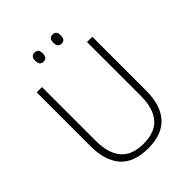

<svg xmlns="http://www.w3.org/2000/svg" viewBox="-228 -921 1051 1051"><g transform="rotate(-45 297.0 -396.0)"><path d="M296.5 10Q187.5 10 134.5 -50Q81.5 -110 81.5 -221.5V-639H122.5V-221Q122.5 -127.5 164.8 -76.8Q207 -26 296.5 -26Q387 -26 429 -76.8Q471 -127.5 471 -221V-639H512V-221.5Q512 -110 458.8 -50Q405.5 10 296.5 10ZM227 -731Q212.5 -731 205.2 -739.8Q198 -748.5 198 -765V-768.5Q198 -784.5 205.2 -793Q212.5 -801.5 227 -801.5Q242 -801.5 249 -793Q256 -784.5 256 -768.5V-765Q256 -748.5 249 -739.8Q242 -731 227 -731ZM367 -731Q352.5 -731 345.2 -739.8Q338 -748.5 338 -765V-768.5Q338 -784.5 345.2 -793Q352.5 -801.5 367 -801.5Q381.5 -801.5 388.5 -793Q395.5 -784.5 395.5 -768.5V-765Q395.5 -748.5 388.5 -739.8Q381.5 -731 367 -731Z"/></g></svg>

Font: Anek Gurmukhi Medium ExtraLight
Style: Regular
Weight: 250
Version: Version 1.003